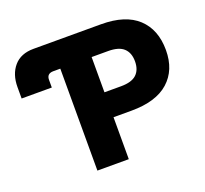

<svg xmlns="http://www.w3.org/2000/svg" viewBox="-125 -877 1096 1025"><g transform="rotate(-20 423.5 -364.0)"><path d="M12.2 -500V-564.9Q12.2 -637.2 51 -682.4Q89.8 -727.5 162.6 -727.5H545.9Q684.1 -727.5 754.4 -661.9Q824.7 -596.2 824.7 -480Q824.7 -366.7 752.9 -302.5Q681.2 -238.3 541 -238.3H439V0H260.7V-579.1H221.2Q183.6 -579.1 183.6 -543.5V-500ZM439 -379.9H533.7Q593.3 -379.9 621.1 -405.5Q648.9 -431.2 648.9 -480Q648.9 -528.3 621.1 -554.2Q593.3 -580.1 533.2 -580.1H439Z"/></g></svg>

Font: Inter Display Extra Bold
Style: Regular
Weight: 800
Designer: Rasmus Andersson
Foundry: rsms
Version: Version 4.000;git-4fc901f